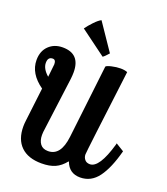

<svg xmlns="http://www.w3.org/2000/svg" viewBox="-178 -1139 1098 1266"><g transform="rotate(20 371.0 -505.5)"><path d="M313 -1017 440 -830Q414 -800 402 -793L222 -926Q239 -950 266 -978.5Q293 -1007 313 -1017ZM589 -753Q516 -169 516 -149Q516 -129 528.5 -113.5Q541 -98 565 -98Q631 -98 683 -279Q683 -281 684 -284Q685 -287 685 -288Q729 -260 742 -253Q709 -127 660 -60.5Q611 6 534 6Q457 6 430 -67H427Q396 -28 358 -11Q320 6 263 6Q169 6 118.5 -43Q68 -92 68 -183Q68 -202 71 -225L99 -459Q0 -529 0 -624Q0 -687 38 -724Q76 -761 135 -761Q258 -761 258 -631Q258 -610 255 -584L204 -193Q203 -186 203 -172Q203 -133 221 -109Q239 -85 276 -85Q365 -85 381 -223L441 -738Q447 -746 479.5 -753.5Q512 -761 541 -761Q570 -761 589 -753ZM98 -669Q64 -669 64 -627.5Q64 -586 110 -546L113 -572Q119 -624 120 -637Q120 -669 98 -669Z"/></g></svg>

Font: Lily Script One
Style: Regular
Weight: 400
Designer: Julia Petretta
Foundry: Julia Petretta
Version: Version 1.002;PS 001.001;hotconv 1.0.70;makeotf.lib2.5.58329